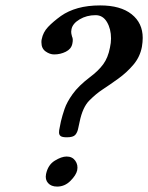

<svg xmlns="http://www.w3.org/2000/svg" viewBox="-20 -679 547 709"><path d="M244 -571Q242 -561 243.5 -554.5Q245 -548 246 -544Q251 -535 247 -517Q243 -498 223 -488Q203 -478 180 -478Q164 -478 148.5 -489Q133 -500 133 -522Q133 -525 133 -528Q133 -531 134 -534Q139 -560 157.5 -579.5Q176 -599 205 -620Q232 -639 268 -649Q304 -659 350 -659Q425 -659 466 -626.5Q507 -594 507 -539Q507 -524 504 -506Q497 -469 473 -440.5Q449 -412 418 -389.5Q387 -367 358 -348Q335 -333 310 -308Q285 -283 274 -229L269 -206Q266 -190 258 -181Q250 -172 227 -172Q210 -172 204 -176.5Q198 -181 198 -190Q198 -194 198.5 -198Q199 -202 200 -206L205 -231Q210 -252 218.5 -277Q227 -302 248.5 -332Q270 -362 312 -394Q343 -417 361 -441.5Q379 -466 386 -503Q388 -512 389 -520.5Q390 -529 390 -537Q390 -572 375 -597.5Q360 -623 333 -623Q300 -623 274 -607.5Q248 -592 244 -571ZM226 -101Q247 -101 258 -85.5Q269 -70 265 -50Q261 -32 240 -11Q219 10 191 10Q169 10 157.5 -3Q146 -16 150 -36Q157 -70 182 -85.5Q207 -101 226 -101Z"/></svg>

Font: Libertinus Serif Semibold Italic
Style: Regular
Weight: 600
Italic angle: -11.5°
Designer: Philipp H. Poll, Khaled Hosny
Foundry: Caleb Maclennan
Version: Version 7.051;RELEASE